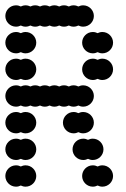

<svg xmlns="http://www.w3.org/2000/svg" viewBox="-20 -700 472 720"><path d="M288 -40C288 -18 306 0 328 0C334.5 0 340.6 -1.6 346 -4.3C351.4 -1.6 357.5 0 364 0C386 0 404 -18 404 -40C404 -62 386 -80 364 -80C357.5 -80 351.4 -78.4 346 -75.7C340.6 -78.4 334.5 -80 328 -80C306 -80 288 -62 288 -40ZM0 -40C0 -18 18 0 40 0C46.5 0 52.6 -1.6 58 -4.3C63.4 -1.6 69.5 0 76 0C98 0 116 -18 116 -40C116 -62 98 -80 76 -80C69.5 -80 63.4 -78.4 58 -75.7C52.6 -78.4 46.5 -80 40 -80C18 -80 0 -62 0 -40ZM252 -140C252 -118 270 -100 292 -100C298.5 -100 304.6 -101.6 310 -104.3C315.4 -101.6 321.5 -100 328 -100C350 -100 368 -118 368 -140C368 -162 350 -180 328 -180C321.5 -180 315.4 -178.4 310 -175.7C304.6 -178.4 298.5 -180 292 -180C270 -180 252 -162 252 -140ZM0 -140C0 -118 18 -100 40 -100C46.5 -100 52.6 -101.6 58 -104.3C63.4 -101.6 69.5 -100 76 -100C98 -100 116 -118 116 -140C116 -162 98 -180 76 -180C69.5 -180 63.4 -178.4 58 -175.7C52.6 -178.4 46.5 -180 40 -180C18 -180 0 -162 0 -140ZM216 -240C216 -218 234 -200 256 -200C262.5 -200 268.6 -201.6 274 -204.3C279.4 -201.6 285.5 -200 292 -200C314 -200 332 -218 332 -240C332 -262 314 -280 292 -280C285.5 -280 279.4 -278.4 274 -275.7C268.6 -278.4 262.5 -280 256 -280C234 -280 216 -262 216 -240ZM0 -240C0 -218 18 -200 40 -200C46.5 -200 52.6 -201.6 58 -204.3C63.4 -201.6 69.5 -200 76 -200C98 -200 116 -218 116 -240C116 -262 98 -280 76 -280C69.5 -280 63.4 -278.4 58 -275.7C52.6 -278.4 46.5 -280 40 -280C18 -280 0 -262 0 -240ZM0 -340C0 -318 18 -300 40 -300C46.5 -300 52.6 -301.6 58 -304.3C63.4 -301.6 69.5 -300 76 -300C82.5 -300 88.6 -301.6 94 -304.3C99.4 -301.6 105.5 -300 112 -300C118.5 -300 124.6 -301.6 130 -304.3C135.4 -301.6 141.5 -300 148 -300C154.5 -300 160.6 -301.6 166 -304.3C171.4 -301.6 177.5 -300 184 -300C190.5 -300 196.6 -301.6 202 -304.3C207.4 -301.6 213.5 -300 220 -300C226.5 -300 232.6 -301.6 238 -304.3C243.4 -301.6 249.5 -300 256 -300C262.5 -300 268.6 -301.6 274 -304.3C279.4 -301.6 285.5 -300 292 -300C314 -300 332 -318 332 -340C332 -362 314 -380 292 -380C285.5 -380 279.4 -378.4 274 -375.7C268.6 -378.4 262.5 -380 256 -380C249.5 -380 243.4 -378.4 238 -375.7C232.6 -378.4 226.5 -380 220 -380C213.5 -380 207.4 -378.4 202 -375.7C196.6 -378.4 190.5 -380 184 -380C177.5 -380 171.4 -378.4 166 -375.7C160.6 -378.4 154.5 -380 148 -380C141.5 -380 135.4 -378.4 130 -375.7C124.6 -378.4 118.5 -380 112 -380C105.5 -380 99.4 -378.4 94 -375.7C88.6 -378.4 82.5 -380 76 -380C69.5 -380 63.4 -378.4 58 -375.7C52.6 -378.4 46.5 -380 40 -380C18 -380 0 -362 0 -340ZM288 -440C288 -418 306 -400 328 -400C334.5 -400 340.6 -401.6 346 -404.3C351.4 -401.6 357.5 -400 364 -400C386 -400 404 -418 404 -440C404 -462 386 -480 364 -480C357.5 -480 351.4 -478.4 346 -475.7C340.6 -478.4 334.5 -480 328 -480C306 -480 288 -462 288 -440ZM0 -440C0 -418 18 -400 40 -400C46.5 -400 52.6 -401.6 58 -404.3C63.4 -401.6 69.5 -400 76 -400C98 -400 116 -418 116 -440C116 -462 98 -480 76 -480C69.5 -480 63.4 -478.4 58 -475.7C52.6 -478.4 46.5 -480 40 -480C18 -480 0 -462 0 -440ZM288 -540C288 -518 306 -500 328 -500C334.5 -500 340.6 -501.6 346 -504.3C351.4 -501.6 357.5 -500 364 -500C386 -500 404 -518 404 -540C404 -562 386 -580 364 -580C357.5 -580 351.4 -578.4 346 -575.7C340.6 -578.4 334.5 -580 328 -580C306 -580 288 -562 288 -540ZM0 -540C0 -518 18 -500 40 -500C46.5 -500 52.6 -501.6 58 -504.3C63.4 -501.6 69.5 -500 76 -500C98 -500 116 -518 116 -540C116 -562 98 -580 76 -580C69.5 -580 63.4 -578.4 58 -575.7C52.6 -578.4 46.5 -580 40 -580C18 -580 0 -562 0 -540ZM0 -640C0 -618 18 -600 40 -600C46.5 -600 52.6 -601.6 58 -604.3C63.4 -601.6 69.5 -600 76 -600C82.5 -600 88.6 -601.6 94 -604.3C99.4 -601.6 105.5 -600 112 -600C118.5 -600 124.6 -601.6 130 -604.3C135.4 -601.6 141.5 -600 148 -600C154.5 -600 160.6 -601.6 166 -604.3C171.4 -601.6 177.5 -600 184 -600C190.5 -600 196.6 -601.6 202 -604.3C207.4 -601.6 213.5 -600 220 -600C226.5 -600 232.6 -601.6 238 -604.3C243.4 -601.6 249.5 -600 256 -600C262.5 -600 268.6 -601.6 274 -604.3C279.4 -601.6 285.5 -600 292 -600C314 -600 332 -618 332 -640C332 -662 314 -680 292 -680C285.5 -680 279.4 -678.4 274 -675.7C268.6 -678.4 262.5 -680 256 -680C249.5 -680 243.4 -678.4 238 -675.7C232.6 -678.4 226.5 -680 220 -680C213.5 -680 207.4 -678.4 202 -675.7C196.6 -678.4 190.5 -680 184 -680C177.5 -680 171.4 -678.4 166 -675.7C160.6 -678.4 154.5 -680 148 -680C141.5 -680 135.4 -678.4 130 -675.7C124.6 -678.4 118.5 -680 112 -680C105.5 -680 99.4 -678.4 94 -675.7C88.6 -678.4 82.5 -680 76 -680C69.5 -680 63.4 -678.4 58 -675.7C52.6 -678.4 46.5 -680 40 -680C18 -680 0 -662 0 -640Z"/></svg>

Font: Dotrice Condensed
Style: Bold
Weight: 700
Width: 2
Monospace: yes
Designer: Paul Flo Williams
Foundry: His Deeds Are Dust
Version: Version 1.001